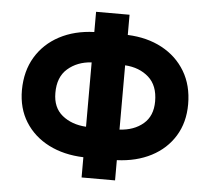

<svg xmlns="http://www.w3.org/2000/svg" viewBox="-52 -784 920 840"><g transform="rotate(5 408.0 -364.0)"><path d="M483.4 -727.5V-638.7Q568.8 -635.3 634 -600.3Q699.2 -565.4 736.1 -503.9Q772.9 -442.4 772.9 -359.4Q772.9 -279.8 736.3 -220Q699.7 -160.2 634.3 -126.2Q568.8 -92.3 483.4 -88.9V0H336.4V-88.9Q250 -91.8 183.8 -125.5Q117.7 -159.2 80.3 -218.8Q43 -278.3 43 -358.4Q43.5 -441.9 80.6 -503.7Q117.7 -565.4 183.8 -600.6Q250 -635.7 336.4 -638.7V-727.5ZM189.9 -358.4Q189.9 -294.4 231.4 -260.5Q272.9 -226.6 336.4 -222.7V-505.4Q273.4 -501.5 231.4 -464.8Q189.5 -428.2 189.9 -358.4ZM627.9 -359.4Q627.9 -429.2 587.2 -465.3Q546.4 -501.5 483.4 -505.4V-223.1Q546.9 -226.6 587.4 -261Q627.9 -295.4 627.9 -359.4Z"/></g></svg>

Font: Inter Tight
Style: Bold
Weight: 700
Designer: Rasmus Andersson
Foundry: rsms
Version: Version 3.004; ttfautohint (v1.8.4.7-5d5b)